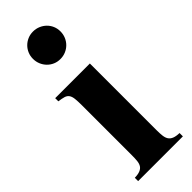

<svg xmlns="http://www.w3.org/2000/svg" viewBox="-243 -752 776 776"><g transform="rotate(-45 144.5 -364.0)"><path d="M228 -649.9Q228 -666.5 221.9 -680.7Q215.8 -694.8 205.1 -705.3Q194.3 -715.8 179.9 -721.9Q165.5 -728 148.9 -728Q132.3 -728 118.2 -721.9Q104 -715.8 93.5 -705.3Q83 -694.8 76.9 -680.7Q70.8 -666.5 70.8 -649.9Q70.8 -633.3 76.9 -618.9Q83 -604.5 93.5 -593.8Q104 -583 118.2 -576.9Q132.3 -570.8 148.9 -570.8Q165.5 -570.8 179.9 -576.9Q194.3 -583 205.1 -593.8Q215.8 -604.5 221.9 -618.9Q228 -633.3 228 -649.9ZM277.8 0V-19Q258.3 -19.5 246.8 -24.2Q235.4 -28.8 229.5 -37.6Q223.6 -46.4 221.9 -60.1Q220.2 -73.7 220.2 -92.8V-474.1H22V-456.1Q40.5 -453.6 51.8 -450.2Q63 -446.8 68.8 -438.5Q74.7 -430.2 76.4 -415.5Q78.1 -400.9 78.1 -377V-92.8Q78.1 -73.7 76.7 -60.1Q75.2 -46.4 69.6 -37.6Q64 -28.8 52.7 -24.2Q41.5 -19.5 22 -19V0Z"/></g></svg>

Font: Galatia SIL
Style: Bold
Weight: 700
Designer: Development by SIL's NRSI team
Version: Version 2.1